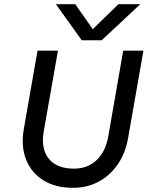

<svg xmlns="http://www.w3.org/2000/svg" viewBox="-20 -893 708 921"><path d="M468 -700H372L248 -873H341L425 -753L548 -873H653ZM160 -650H258L190 -264Q175 -181 213.5 -132.5Q252 -84 335 -84Q400 -84 443 -124.5Q486 -165 499 -237L571 -650H668L594 -228Q581 -157 544.5 -104Q508 -51 453 -21.5Q398 8 330 8Q247 8 189 -27.5Q131 -63 105.5 -126.5Q80 -190 94 -273Z"/></svg>

Font: Overused Grotesk Medium
Style: Italic
Weight: 500
Italic angle: -10°
Version: Version 0.003